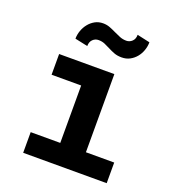

<svg xmlns="http://www.w3.org/2000/svg" viewBox="-136 -860 873 965"><g transform="rotate(20 300.0 -377.0)"><path d="M97.2 -528.3H392.6V-110.4H543.9V0H97.2V-110.4H255.4V-417.5H97.2ZM503.4 -738.8Q503.4 -716.8 495.8 -695.3Q488.3 -673.8 474.4 -657Q460.4 -640.1 441.2 -629.9Q421.9 -619.6 397.9 -619.6Q374.5 -619.6 357.2 -626.2Q339.8 -632.8 324.5 -640.9Q309.1 -648.9 293.9 -655.5Q278.8 -662.1 259.8 -662.1Q242.2 -662.1 229.2 -649.4Q216.3 -636.7 216.3 -614.3L147.9 -628.9Q147.9 -650.4 155.5 -671.9Q163.1 -693.4 176.8 -710.4Q190.4 -727.5 209.7 -738.3Q229 -749 252.9 -749Q272.5 -749 289.6 -742.4Q306.6 -735.8 323 -727.8Q339.4 -719.7 356 -713.1Q372.6 -706.5 391.1 -706.5Q408.7 -706.5 421.9 -719Q435.1 -731.4 435.1 -753.9Z"/></g></svg>

Font: Roboto Mono
Style: Bold
Weight: 700
Designer: Google
Version: Version 2.000985; 2015; ttfautohint (v1.3)